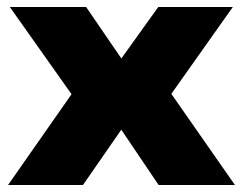

<svg xmlns="http://www.w3.org/2000/svg" viewBox="-20 -526 691 546"><path d="M3 0 219 -309 226 -198 8 -506H225L329 -354H321L430 -506H642L424 -198L431 -311L648 0H431L321 -163H329L216 0Z"/></svg>

Font: Nunito Sans 7pt SemiExpanded Black
Style: Regular
Weight: 900
Width: 6
Designer: Vernon Adams
Foundry: Vernon Adams
Version: Version 3.101;gftools[0.9.27]